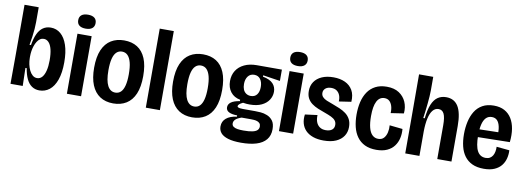

<svg xmlns="http://www.w3.org/2000/svg" viewBox="-64 -1100 4522 1653"><g transform="rotate(10 2197.0 -273.5)"><path d="M295 13Q257 13 228.5 -6.5Q200 -26 182 -64Q164 -102 155 -157H144L148 0H41L42 -241V-691H166V-560Q166 -533 163.5 -500.5Q161 -468 156 -432.5Q151 -397 144 -359H157Q166 -417 184.5 -457Q203 -497 232 -517Q261 -537 300 -537Q350 -537 387 -505Q424 -473 444.5 -412Q465 -351 465 -262Q465 -170 443 -108.5Q421 -47 382.5 -17Q344 13 295 13ZM257 -88Q283 -88 301 -108.5Q319 -129 328.5 -167Q338 -205 338 -257Q338 -314 328.5 -352.5Q319 -391 300.5 -411Q282 -431 257 -431Q239 -431 224.5 -421Q210 -411 199 -393.5Q188 -376 180.5 -354Q173 -332 169.5 -308.5Q166 -285 166 -263V-249Q166 -220 172 -192Q178 -164 189.5 -140.5Q201 -117 218 -102.5Q235 -88 257 -88Z M534 0V-525H658V0ZM596 -580Q559 -580 539.5 -595.5Q520 -611 520 -641Q520 -671 539.5 -686.5Q559 -702 596 -702Q633 -702 652.5 -686.5Q672 -671 672 -641Q672 -612 652.5 -596Q633 -580 596 -580Z M940 13Q872 13 824 -18.5Q776 -50 751 -111Q726 -172 726 -262Q726 -357 752.5 -418Q779 -479 827.5 -508.5Q876 -538 941 -538Q1009 -538 1056.5 -508Q1104 -478 1129.5 -417.5Q1155 -357 1155 -263Q1155 -169 1129 -108Q1103 -47 1054.5 -17Q1006 13 940 13ZM942 -82Q971 -82 990.5 -101Q1010 -120 1020 -159Q1030 -198 1030 -257Q1030 -320 1019.5 -360Q1009 -400 989 -420Q969 -440 939 -440Q911 -440 891 -421Q871 -402 861 -362.5Q851 -323 851 -261Q851 -171 874.5 -126.5Q898 -82 942 -82Z M1224 0V-691H1347V0Z M1630 13Q1562 13 1514 -18.5Q1466 -50 1441 -111Q1416 -172 1416 -262Q1416 -357 1442.5 -418Q1469 -479 1517.5 -508.5Q1566 -538 1631 -538Q1699 -538 1746.5 -508Q1794 -478 1819.5 -417.5Q1845 -357 1845 -263Q1845 -169 1819 -108Q1793 -47 1744.5 -17Q1696 13 1630 13ZM1632 -82Q1661 -82 1680.5 -101Q1700 -120 1710 -159Q1720 -198 1720 -257Q1720 -320 1709.5 -360Q1699 -400 1679 -420Q1659 -440 1629 -440Q1601 -440 1581 -421Q1561 -402 1551 -362.5Q1541 -323 1541 -261Q1541 -171 1564.5 -126.5Q1588 -82 1632 -82Z M2083 155Q2013 155 1969 141.5Q1925 128 1905 104Q1885 80 1885 47Q1885 3 1917.5 -24.5Q1950 -52 2010 -60V-71Q1965 -71 1938.5 -84Q1912 -97 1912 -125Q1912 -152 1936.5 -170Q1961 -188 2012 -196V-208Q1958 -218 1928 -256.5Q1898 -295 1898 -352Q1898 -404 1922.5 -443Q1947 -482 1993 -504Q2039 -526 2102 -526H2321V-427L2171 -450V-438Q2233 -426 2260 -397Q2287 -368 2287 -326Q2287 -287 2265.5 -254Q2244 -221 2202.5 -201.5Q2161 -182 2100 -182Q2087 -182 2072 -183Q2057 -184 2041 -187Q2020 -177 2010 -167.5Q2000 -158 2000 -150Q2000 -144 2007 -140.5Q2014 -137 2025 -135.5Q2036 -134 2049 -134H2156Q2175 -134 2204 -132Q2233 -130 2262.5 -118Q2292 -106 2311.5 -80Q2331 -54 2331 -6Q2331 49 2301.5 85Q2272 121 2216.5 138Q2161 155 2083 155ZM2086 48Q2137 48 2166 41Q2195 34 2207 21Q2219 8 2219 -10Q2219 -28 2210 -38Q2201 -48 2187.5 -52.5Q2174 -57 2159.5 -58Q2145 -59 2134 -59H2051Q2014 -46 1999 -31Q1984 -16 1984 3Q1984 21 1997.5 31Q2011 41 2033.5 44.5Q2056 48 2086 48ZM2096 -256Q2131 -256 2149.5 -280.5Q2168 -305 2168 -347Q2168 -389 2149 -415Q2130 -441 2095 -441Q2060 -441 2040.5 -415Q2021 -389 2021 -348Q2021 -320 2029.5 -299.5Q2038 -279 2055.5 -267.5Q2073 -256 2096 -256Z M2388 0V-525H2512V0ZM2450 -580Q2413 -580 2393.5 -595.5Q2374 -611 2374 -641Q2374 -671 2393.5 -686.5Q2413 -702 2450 -702Q2487 -702 2506.5 -686.5Q2526 -671 2526 -641Q2526 -612 2506.5 -596Q2487 -580 2450 -580Z M2779 13Q2726 13 2686.5 -1Q2647 -15 2622 -40.5Q2597 -66 2587 -101.5Q2577 -137 2583 -180L2691 -194Q2689 -160 2698.5 -134Q2708 -108 2729 -93Q2750 -78 2782 -78Q2817 -78 2836.5 -93Q2856 -108 2856 -136Q2856 -159 2843.5 -174.5Q2831 -190 2807 -201.5Q2783 -213 2749 -225Q2717 -236 2687 -248.5Q2657 -261 2633 -278.5Q2609 -296 2595 -322Q2581 -348 2581 -386Q2581 -432 2604 -466Q2627 -500 2669.5 -519Q2712 -538 2771 -538Q2829 -538 2872.5 -518Q2916 -498 2939 -458Q2962 -418 2958 -357L2851 -341Q2853 -371 2844 -394.5Q2835 -418 2816 -431.5Q2797 -445 2768 -445Q2736 -445 2717.5 -429.5Q2699 -414 2699 -390Q2699 -369 2712 -354.5Q2725 -340 2748.5 -330Q2772 -320 2804 -309Q2834 -298 2865 -285Q2896 -272 2921 -253.5Q2946 -235 2961 -207Q2976 -179 2976 -139Q2976 -94 2953.5 -60Q2931 -26 2887.5 -6.5Q2844 13 2779 13Z M3240 13Q3181 13 3139.5 -7Q3098 -27 3071.5 -63.5Q3045 -100 3033 -149.5Q3021 -199 3021 -257Q3021 -317 3033 -367.5Q3045 -418 3071 -456.5Q3097 -495 3138.5 -516.5Q3180 -538 3237 -538Q3303 -538 3345 -510Q3387 -482 3406.5 -437Q3426 -392 3421 -337L3308 -320Q3310 -356 3301.5 -382.5Q3293 -409 3276.5 -423.5Q3260 -438 3234 -438Q3213 -438 3196.5 -427.5Q3180 -417 3168.5 -395Q3157 -373 3151.5 -341Q3146 -309 3146 -266Q3146 -206 3156.5 -165Q3167 -124 3188.5 -103.5Q3210 -83 3240 -83Q3272 -83 3289.5 -102.5Q3307 -122 3314 -152.5Q3321 -183 3318 -215L3432 -203Q3436 -161 3427 -122Q3418 -83 3395 -52.5Q3372 -22 3333.5 -4.5Q3295 13 3240 13Z M3492 0V-288L3491 -691H3615V-571Q3615 -550 3613 -519.5Q3611 -489 3607.5 -455Q3604 -421 3600 -387.5Q3596 -354 3592 -327H3605Q3613 -403 3632.5 -449.5Q3652 -496 3683 -517Q3714 -538 3756 -538Q3827 -538 3861.5 -482Q3896 -426 3896 -311V0H3772V-296Q3772 -364 3757 -395Q3742 -426 3709 -426Q3679 -426 3658.5 -401Q3638 -376 3627.5 -329Q3617 -282 3616 -216V0Z M4180 13Q4120 13 4078.5 -6.5Q4037 -26 4011 -61Q3985 -96 3973 -144.5Q3961 -193 3961 -252Q3961 -309 3972.5 -360.5Q3984 -412 4008.5 -452Q4033 -492 4074 -515Q4115 -538 4173 -538Q4228 -538 4266.5 -517Q4305 -496 4328.5 -458Q4352 -420 4360.5 -368Q4369 -316 4362 -252L4043 -246V-314L4270 -319L4248 -277Q4252 -331 4244.5 -366.5Q4237 -402 4219.5 -420Q4202 -438 4173 -438Q4141 -438 4121 -416.5Q4101 -395 4092 -355.5Q4083 -316 4083 -263Q4083 -169 4107 -125.5Q4131 -82 4180 -82Q4202 -82 4217 -91Q4232 -100 4241 -115Q4250 -130 4254 -150.5Q4258 -171 4257 -193L4370 -182Q4372 -145 4363 -110Q4354 -75 4332 -47.5Q4310 -20 4272.5 -3.5Q4235 13 4180 13Z"/></g></svg>

Font: Bricolage Grotesque 72pt SemiCondensed SemiBold
Style: Regular
Weight: 600
Width: 4
Designer: Mathieu Triay
Foundry: Atelier Triay
Version: Version 1.001;gftools[0.9.33.dev8+g029e19f]